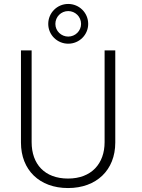

<svg xmlns="http://www.w3.org/2000/svg" viewBox="-20 -941 720 971"><path d="M426 -820C426 -877 380 -921 325 -921C269 -921 224 -876 224 -820C224 -764 270 -720 325 -720C381 -720 426 -765 426 -820ZM390 -820C390 -785 361 -756 325 -756C290 -756 260 -784 260 -820C260 -856 289 -885 325 -885C360 -885 390 -857 390 -820ZM563 -686H509V-222C509 -114 443 -38 324 -38C206 -38 140 -111 140 -222V-686H86V-220C86 -81 180 10 324 10C468 10 563 -81 563 -220Z"/></svg>

Font: Chivo Light
Style: Regular
Weight: 300
Designer: Hector Gatti
Foundry: Omnibus-Type
Version: Version 1.003;PS 001.003;hotconv 1.0.70;makeotf.lib2.5.58329